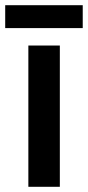

<svg xmlns="http://www.w3.org/2000/svg" viewBox="-36 -718 338 738"><path d="M194 0H73V-543H194ZM282 -698V-610H-16V-698Z"/></svg>

Font: Noto Sans Devanagari SemiCondensed SemiBold
Style: Regular
Weight: 600
Width: 4
Designer: Jelle Bosma - Monotype Design Team
Foundry: Monotype Imaging Inc.
Version: Version 2.004; ttfautohint (v1.8.4.7-5d5b)